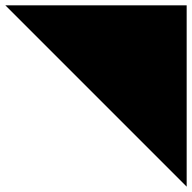

<svg xmlns="http://www.w3.org/2000/svg" viewBox="-20 -700 720 720"><path d="M680 0V-680H0Z"/></svg>

Font: Relief SingleLine Ornament
Style: Regular
Weight: 400
Designer: François Chastanet, Noëlie Dayma, Élisa Garzelli
Foundry: institut supérieur des arts et du design Toulouse / isdaT
Version: Version 1.000